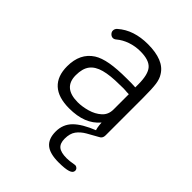

<svg xmlns="http://www.w3.org/2000/svg" viewBox="-173 -478 757 757"><g transform="rotate(45 205.5 -99.5)"><path d="M291 -233Q278 -234 269.5 -234Q261 -234 255.5 -234Q250 -234 243 -234Q188 -234 151.5 -227.5Q115 -221 93 -207Q42 -174 42 -102Q42 -47 73 -18.5Q104 10 165 10Q209 10 241 -2.5Q273 -15 295 -41Q297 -10 302.5 -1Q308 8 318 8Q329 8 335.5 1.5Q342 -5 342 -17V-226Q342 -277 338.5 -301Q335 -325 325 -340Q310 -365 280 -377Q250 -389 206 -389Q167 -389 135 -378.5Q103 -368 78 -346Q70 -339 70 -329Q70 -321 76.5 -314.5Q83 -308 91 -308Q98 -308 105 -314Q124 -330 150 -339Q176 -348 205 -348Q253 -348 272 -326.5Q291 -305 291 -250ZM292 -196V-111Q292 -82 272.5 -64.5Q253 -47 225 -39Q197 -31 172 -31Q91 -31 91 -101Q91 -138 106.5 -158.5Q122 -179 155 -188Q188 -197 241 -197Q264 -198 271.5 -197Q279 -196 292 -196ZM329 6 303 -5Q245 18 218.5 45Q192 72 192 112Q192 152 214.5 171Q237 190 286 190Q322 190 339 184.5Q356 179 356 167Q356 160 351 155.5Q346 151 340 151Q339 151 337.5 151.5Q336 152 334 152Q323 154 314 155Q305 156 297 156Q265 156 251 144.5Q237 133 237 107Q237 78 249.5 61Q262 44 283.5 31.5Q305 19 329 6Z"/></g></svg>

Font: Beiruti Light
Style: Regular
Weight: 300
Designer: Arlette Boutros
Foundry: Boutros
Version: Version 1.41